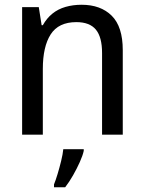

<svg xmlns="http://www.w3.org/2000/svg" viewBox="-20 -566 603 807"><path d="M73 0V-536H143L155 -460H160Q176 -489 200 -508.5Q224 -528 255.5 -537Q287 -546 323 -546Q403 -546 449.5 -500Q496 -454 496 -355V0H409V-343Q409 -410 383 -441.5Q357 -473 301 -473Q226 -473 193 -421.5Q160 -370 160 -276V0ZM207 209Q214 192 222 165.5Q230 139 237 110.5Q244 82 246 61H332V68Q328 87 315.5 115Q303 143 287 171Q271 199 254 221H207Z"/></svg>

Font: Noto Sans Mono SemiCondensed
Style: Regular
Weight: 400
Width: 4
Designer: Monotype Design Team
Foundry: Monotype Imaging Inc.
Version: Version 2.010